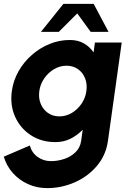

<svg xmlns="http://www.w3.org/2000/svg" viewBox="-66 -719 708 989"><path d="M423 -500H561L490 7Q479.5 81 433 135.8Q386.5 190.5 318.8 220.2Q251 250 176.5 250Q123.5 250 78 229.2Q32.5 208.5 0 172Q-32.5 135.5 -46.5 88L87.5 30.5Q98 68 128 89.5Q158 111 196.5 111Q232.5 111 266.5 99.2Q300.5 87.5 323.8 64.2Q347 41 352 7L360 -51Q333 -22.5 297.8 -4.8Q262.5 13 219.5 13Q147.5 13 93 -22.5Q38.5 -58 11.8 -117.8Q-15 -177.5 -5 -250Q2.5 -304.5 29.5 -352Q56.5 -399.5 97.8 -435.8Q139 -472 189.2 -492.5Q239.5 -513 293.5 -513Q336.5 -513 366.8 -495.2Q397 -477.5 416 -449ZM240 -119.5Q274 -119.5 303.8 -137.2Q333.5 -155 353.8 -184.5Q374 -214 379 -250Q384 -286 372.2 -315.8Q360.5 -345.5 335.5 -363Q310.5 -380.5 276.5 -380.5Q243 -380.5 213 -363Q183 -345.5 162.2 -315.8Q141.5 -286 136.5 -250Q131.5 -214 143.8 -184.2Q156 -154.5 181.2 -137Q206.5 -119.5 240 -119.5ZM416.5 -699 493 -555H401L332 -650L237 -555H145L260.5 -699Z"/></svg>

Font: Urbanist ExtraBold
Style: Italic
Weight: 800
Italic angle: -8°
Designer: Corey Hu
Foundry: Corey Hu
Version: Version 1.321; ttfautohint (v1.8.4.7-5d5b)